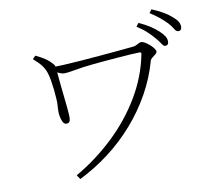

<svg xmlns="http://www.w3.org/2000/svg" viewBox="-90 -922 1181 1069"><g transform="rotate(-10 500.0 -388.0)"><path d="M874 -605Q864 -605 854 -621.5Q844 -638 827 -657Q811 -676 788.5 -697Q766 -718 734 -738L749 -757Q786 -740 812.5 -722.5Q839 -705 856 -689Q876 -670 884.5 -656Q893 -642 893 -627Q893 -616 888 -610.5Q883 -605 874 -605ZM263 19Q381 -49 479 -142Q577 -235 644 -347.5Q711 -460 735 -584Q736 -589 733.5 -591.5Q731 -594 725 -594Q710 -594 678.5 -592Q647 -590 607.5 -587Q568 -584 528.5 -580.5Q489 -577 459 -574Q399 -568 356 -560Q313 -552 296 -552Q281 -552 264 -560Q247 -568 233 -576V-597Q253 -597 295 -599Q337 -601 391 -605Q445 -609 502 -614Q559 -619 610.5 -623.5Q662 -628 698 -632Q707 -633 715 -637Q723 -641 730.5 -645Q738 -649 745 -649Q754 -649 766.5 -641.5Q779 -634 791.5 -623Q804 -612 812 -601Q820 -590 820 -583Q820 -576 811 -568.5Q802 -561 792 -553.5Q782 -546 780 -538Q754 -444 706 -358Q658 -272 592.5 -197Q527 -122 447.5 -61.5Q368 -1 279 43ZM257 -274Q244 -274 237 -288Q230 -302 227 -319Q224 -336 224 -346Q224 -366 225.5 -382Q227 -398 225 -424Q224 -445 221 -472.5Q218 -500 213.5 -526.5Q209 -553 203 -570Q196 -592 181.5 -612Q167 -632 135 -660L151 -677Q180 -664 202.5 -649Q225 -634 244 -612Q250 -605 252 -598Q254 -591 254 -582Q254 -575 256.5 -551Q259 -527 262 -494.5Q265 -462 269 -428Q273 -394 275.5 -366Q278 -338 279 -324Q281 -303 277.5 -288.5Q274 -274 257 -274ZM960 -673Q948 -673 938.5 -689.5Q929 -706 912 -725Q894 -744 872.5 -761.5Q851 -779 819 -800L833 -819Q906 -788 940 -757Q961 -740 970 -725.5Q979 -711 979 -696Q979 -673 960 -673Z"/></g></svg>

Font: Noto Serif HK ExtraLight
Style: Regular
Weight: 200
Designer: Ryoko NISHIZUKA 西塚涼子 (kana & ideographs); Frank Grießhammer (Latin, Greek & Cyrillic); Wenlong ZHANG 张文龙 (bopomofo); San
Foundry: Adobe
Version: Version 2.002-H1;hotconv 1.1.0;makeotfexe 2.6.0